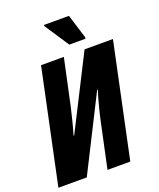

<svg xmlns="http://www.w3.org/2000/svg" viewBox="-169 -1032 935 1132"><g transform="rotate(-20 299.0 -465.5)"><path d="M-2 0 149 -714H292L230 -425Q222 -391 211 -346Q200 -301 187 -258H191L422 -714H600L449 0H306L368 -290Q375 -323 388 -373Q401 -423 414 -464H410L176 0ZM347 -771 246 -924V-931H403L449 -782V-771Z"/></g></svg>

Font: Noto Sans ExtraCondensed ExtraBold
Style: Italic
Weight: 800
Width: 2
Italic angle: -12°
Designer: Monotype Design Team
Foundry: Monotype Imaging Inc.
Version: Version 2.013; ttfautohint (v1.8.4.7-5d5b)